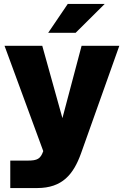

<svg xmlns="http://www.w3.org/2000/svg" viewBox="-20 -752 626 972"><path d="M32 200H168C296 200 352 130 390 25L584 -520H393L296 -154L194 -520H3L199 13C185 52 170 61 120 61H32ZM224 -586H363L510 -732H323Z"/></svg>

Font: Aspekta 850
Style: Regular
Weight: 850
Designer: Ivo Dolenc
Version: Version 2.000